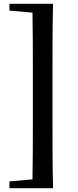

<svg xmlns="http://www.w3.org/2000/svg" viewBox="-20 -819 412 1017"><path d="M206 -799H30V-763L152 -752C154 -650 154 -546 154 -445V-177C154 -73 154 30 152 131L30 142V178H261C258 60 258 -59 258 -177V-445C258 -564 258 -684 261 -799Z"/></svg>

Font: Noto Serif CJK HK
Style: Bold
Weight: 700
Designer: Ryoko NISHIZUKA 西塚涼子 (kana & ideographs); Frank Grießhammer (Latin, Greek & Cyrillic); Wenlong ZHANG 张文龙 (bopomofo); San
Foundry: Adobe
Version: Version 2.001;hotconv 1.1.0;makeotfexe 2.6.0